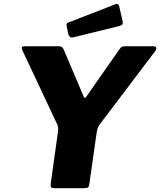

<svg xmlns="http://www.w3.org/2000/svg" viewBox="-20 -984 837 1004"><path d="M782 -742Q794 -742 796.5 -734.5Q799 -727 794 -720L502 -334Q495 -325 491 -314Q487 -303 483 -274L447 -21Q445 -7 439 -3.5Q433 0 417 0H263Q250 0 247 -5Q244 -10 245 -22L283 -294Q285 -309 284 -316.5Q283 -324 279 -334L97 -721Q92 -732 94 -737Q96 -742 111 -742H288Q301 -742 306.5 -735.5Q312 -729 316 -718L418 -478Q423 -466 431 -478L605 -727Q612 -737 617.5 -739.5Q623 -742 636 -742H782ZM604 -948 621 -874Q623 -863 620.5 -857.5Q618 -852 604 -848L364 -789Q352 -786 345.5 -791.5Q339 -797 337 -806L329 -845Q325 -861 334 -865L584 -962Q591 -965 596 -962.5Q601 -960 604 -948Z"/></svg>

Font: Libre Franklin ExtraBold
Style: Italic
Weight: 800
Italic angle: -8°
Designer: Pablo Impallari, Rodrigo Fuenzalida, Nhung Nguyen
Foundry: Impallari Type
Version: Version 3.000